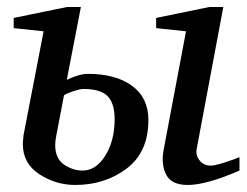

<svg xmlns="http://www.w3.org/2000/svg" viewBox="-20 -514 703 546"><path d="M661 -29Q567 12 514 12Q468 12 453 -16.5Q438 -45 445 -86L509 -425L424 -434V-463L575 -494H615L540 -94Q535 -74 547 -58.5Q559 -43 579 -43Q589 -43 606 -48Q623 -53 641 -59.5Q659 -66 661 -67ZM402 -173Q402 -81 340 -34.5Q278 12 194 12Q139 12 92 -18.5Q45 -49 45 -104Q45 -112 47 -130L104 -425L19 -434V-463L170 -494H210L170 -287Q206 -304 230 -304Q309 -304 355.5 -270Q402 -236 402 -173ZM306 -175Q306 -220 286 -240.5Q266 -261 217 -261Q208 -261 189.5 -255Q171 -249 162 -243L140 -128Q137 -113 137 -102Q137 -63 162 -46Q187 -29 215 -29Q253 -29 279.5 -71.5Q306 -114 306 -175Z"/></svg>

Font: Veleka
Style: Italic
Weight: 400
Italic angle: -12°
Designer: Stefan Peev, Context Ltd, 2016; SIL International, 1997-2014.
Foundry: Stefan Peev, Context Ltd, 2016
Version: Version 1.000